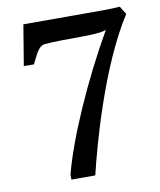

<svg xmlns="http://www.w3.org/2000/svg" viewBox="-78 -734 664 797"><g transform="rotate(-10 254.5 -336.0)"><path d="M158.7 0H259.3C289.1 -125.5 375 -439.5 502 -637.7L481 -671.9C459 -670.4 444.3 -669.9 419.9 -669.4H74.2L45.9 -498.5L88.4 -498C105 -527.8 118.7 -573.2 150.9 -573.2C231 -581.1 377.4 -570.3 407.7 -587.9C299.8 -401.4 195.8 -167 158.7 -21.5Z"/></g></svg>

Font: Donegal One
Style: Regular
Weight: 400
Designer: Gary Lonergan
Foundry: Sorkin Type Co.
Version: Version 1.004